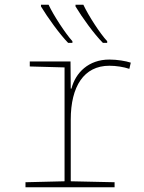

<svg xmlns="http://www.w3.org/2000/svg" viewBox="-20 -786 603 806"><path d="M412 -606H430V-613C400 -645 351 -721 330 -766H297V-759C324 -714 375 -643 412 -606ZM266 -606H284V-613C255 -645 205 -721 184 -766H152V-759C179 -714 230 -643 266 -606ZM87 0H461V-21L277 -25V-284C277 -423 332 -510 439 -510C468 -510 499 -505 523 -497L529 -523C508 -530 472 -536 439 -536C352 -536 297 -481 280 -414H277L276 -528H105V-507L251 -503V-25L87 -21Z"/></svg>

Font: Noto Sans Mono SemiCondensed Thin
Style: Regular
Weight: 100
Width: 4
Designer: Monotype Design Team
Foundry: Monotype Imaging Inc.
Version: Version 2.014